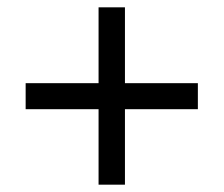

<svg xmlns="http://www.w3.org/2000/svg" viewBox="-20 -615 612 524"><path d="M321 -388H520V-317H321V-111H249V-317H50V-388H249V-595H321Z"/></svg>

Font: Apis
Style: Regular
Weight: 400
Designer: Monotype Design Team
Foundry: Monotype Imaging Inc.
Version: Version 2.000; build 0001